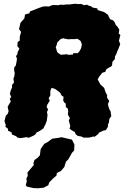

<svg xmlns="http://www.w3.org/2000/svg" viewBox="-20 -713 666 1030"><path d="M90 28 73 25 67 18 43 8V-2L23 -12V-22L9 -33L11 -43L4 -63L11 -92L22 -103L26 -117L21 -140L30 -156L38 -169L32 -182L40 -193L33 -210L38 -229L45 -244L44 -257L55 -270L52 -292L57 -304L59 -322L56 -334V-351L65 -362L69 -383L71 -398L66 -412L73 -422L75 -434L84 -452L73 -466L75 -488L86 -495V-516L89 -526L93 -542L82 -557L90 -591L107 -610L111 -615L114 -635L138 -642L141 -652L158 -658L165 -661L185 -669L211 -678L228 -679L243 -678L258 -685L269 -686L293 -685L304 -688L321 -687L336 -689H352L383 -693L401 -691L415 -692L431 -685L447 -688L453 -684L469 -679L478 -672L502 -668L504 -659L523 -653L537 -649L545 -644L560 -633L564 -622L571 -610L588 -603L596 -592L601 -579L610 -570L620 -554L617 -533L626 -525L622 -511L618 -494L625 -476L616 -453L609 -437L603 -421L597 -411L596 -396L583 -381L581 -361L575 -356L552 -343L544 -327L529 -323L513 -303L504 -287L518 -261L535 -245L539 -241L544 -225L549 -212L555 -204L554 -190L566 -171L559 -155L562 -141L567 -126L573 -116L577 -90L567 -76L564 -55L559 -44V-33L548 -15L534 -12L512 -2L506 7L487 21L482 19L459 25H426L419 20L397 16L386 7L381 -5L365 -14L353 -22L357 -37L349 -67L355 -79L344 -99L346 -116L344 -130L333 -139V-157L326 -162L319 -173L321 -194L311 -200L303 -215L292 -224L277 -235L257 -242L250 -226V-201L241 -186L247 -173L233 -150L230 -139L238 -126L232 -112L235 -96L231 -65L223 -44L216 -32L214 -25L194 -11L176 -2L169 9L159 15L135 26L122 23ZM307 -419 318 -420 328 -421 339 -422 346 -419H352L363 -420H371L373 -428H388L395 -427L400 -431L405 -436L407 -440L410 -445L414 -452L417 -462L419 -474L417 -482L415 -486L413 -492L409 -496L403 -500L395 -505L385 -504L381 -503H357L345 -502L337 -504L330 -505L325 -506L319 -508L310 -505L305 -503L293 -491L288 -487L285 -476L283 -469L279 -459L282 -451L283 -446L285 -440L288 -432L300 -423ZM183 297 160 296 124 288 118 280 124 259 121 246 129 230 127 213 162 171 159 163 165 145 180 135 194 120 198 87 217 59 234 50 260 31 290 27 310 23 339 30 366 36 379 62 378 94 366 107 347 141 334 154 325 183 307 204 285 215 283 229 265 244 244 266 239 281 214 294Z"/></svg>

Font: Winky Rough Black
Style: Italic
Weight: 900
Italic angle: -8.97852°
Designer: Simon Atzbach
Foundry: typofactur
Version: Version 1.206; ttfautohint (v1.8.4.7-5d5b)